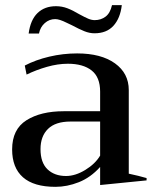

<svg xmlns="http://www.w3.org/2000/svg" viewBox="-20 -714 594 744"><path d="M197 -690Q220 -690 241 -682Q262 -674 287 -659Q309 -647 322 -641.5Q335 -636 347 -636Q371 -636 389 -649.5Q407 -663 414 -694H452Q446 -643 419.5 -614Q393 -585 346 -585Q327 -585 307 -593Q287 -601 259 -616Q254 -618 239 -625.5Q224 -633 213 -636.5Q202 -640 194 -640Q171 -640 153.5 -624.5Q136 -609 131 -584H91Q98 -637 125.5 -663.5Q153 -690 197 -690ZM27 -135Q27 -213 82.5 -248Q138 -283 227 -283H368V-359Q368 -415 335 -441Q302 -467 243 -467Q204 -467 162 -455Q120 -443 83 -425L76 -460Q118 -482 171 -494.5Q224 -507 279 -507Q372 -507 425.5 -468.5Q479 -430 479 -365V-41Q517 -33 548 -24V-15L368 3V-67Q331 -26 285.5 -8Q240 10 195 10Q111 10 69 -27Q27 -64 27 -135ZM368 -111V-243H253Q195 -243 166 -214.5Q137 -186 137 -136Q137 -84 164 -58Q191 -32 236 -32Q272 -32 310.5 -55.5Q349 -79 368 -111Z"/></svg>

Font: Trirong Medium
Style: Regular
Weight: 500
Designer: Katatrad Team
Foundry: CadsonDemak
Version: Version 1.001